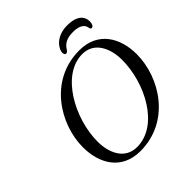

<svg xmlns="http://www.w3.org/2000/svg" viewBox="-221 -971 1136 1136"><g transform="rotate(-45 347.0 -402.5)"><path d="M522 -819C418 -819 386 -746 387 -725C388 -710 393 -705 399 -705C410 -705 414 -711 421 -722C446 -762 486 -767 522 -767C564 -767 595 -752 601 -726C603 -718 604 -705 613 -705C629 -705 634 -724 634 -743C633 -780 608 -819 522 -819ZM303 14C553 14 693 -215 693 -407C693 -545 624 -664 468 -664C218 -664 78 -435 78 -243C78 -105 147 14 303 14ZM306 -17C204 -17 163 -111 163 -205C163 -399 292 -636 465 -636C567 -636 608 -539 608 -445C608 -251 487 -17 306 -17Z"/></g></svg>

Font: EB Garamond
Style: Italic
Weight: 400
Italic angle: -17.2°
Designer: Georg Duffner and Octavio Pardo
Foundry: Georg Duffner
Version: Version 1.000;PS 001.000;hotconv 1.0.88;makeotf.lib2.5.64775